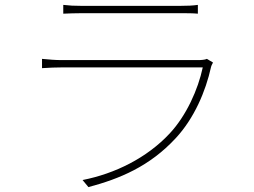

<svg xmlns="http://www.w3.org/2000/svg" viewBox="-20 -742 1040 786"><path d="M239 -722V-686C264 -687 286 -688 314 -688C365 -688 659 -688 716 -688C747 -688 769 -688 790 -686V-722C769 -719 748 -718 717 -718C657 -718 359 -718 314 -718C284 -718 264 -719 239 -722ZM852 -486 827 -501C819 -497 803 -496 790 -496C756 -496 262 -496 231 -496C208 -496 182 -498 152 -501V-463C182 -465 208 -466 231 -466C262 -466 762 -466 810 -466C791 -376 743 -269 675 -196C581 -95 450 -31 318 -5L342 24C469 -10 592 -60 700 -177C775 -258 822 -368 844 -468C845 -473 849 -480 852 -486Z"/></svg>

Font: Harano Aji Gothic CN ExtraLight
Style: Regular
Weight: 250
Foundry: Masamichi Hosoda
Version: HaranoAjiGothicCN-ExtraLight version 20230610;ttx 4.39.4